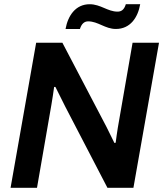

<svg xmlns="http://www.w3.org/2000/svg" viewBox="-20 -888 772 908"><path d="M290 -751H358C366 -777 380 -787 397 -787C444 -787 477 -751 528 -751C596 -751 632 -805 643 -868H575C567 -841 553 -833 536 -833C489 -833 456 -868 404 -868C337 -868 301 -813 290 -751ZM30 0H155L223 -392C227 -415 233 -454 236 -477H242C255 -450 277 -406 289 -383L488 0H611L732 -686H607L537 -283C534 -267 530 -234 527 -213L521 -212C510 -234 493 -269 484 -287L275 -686H151Z"/></svg>

Font: Archivo SemiBold
Style: Italic
Weight: 600
Italic angle: -10°
Designer: Hector Gatti
Foundry: Omnibus-Type
Version: Version 2.001